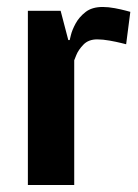

<svg xmlns="http://www.w3.org/2000/svg" viewBox="-20 -531 395 551"><path d="M60 0V-500H154L176 -416H180Q180 -416 183.5 -430.5Q187 -445 197 -463.5Q207 -482 225.5 -496.5Q244 -511 275 -511Q291 -511 309.5 -507.5Q328 -504 341 -500.5Q354 -497 354 -497L342 -404Q342 -404 328 -407.5Q314 -411 294.5 -414.5Q275 -418 259 -418Q234 -418 219.5 -403Q205 -388 199 -373Q193 -358 193 -358V0Z"/></svg>

Font: Arsenal SC
Style: Bold
Weight: 700
Designer: Andrij Shevchenko
Foundry: Stairsfor
Version: Version 2.001; ttfautohint (v1.8.4.7-5d5b)